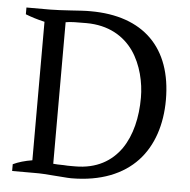

<svg xmlns="http://www.w3.org/2000/svg" viewBox="-52 -759 811 819"><g transform="rotate(5 354.0 -349.5)"><path d="M125 0C138 0 151 0 166 1L248 7C261 8 272 9 282 9C410 9 504 -31 565 -96C626 -161 656 -254 656 -359C656 -582 530 -708 303 -708C293 -708 281 -708 266 -707L219 -704C186 -702 154 -700 131 -700H29V-671C52 -662 80 -653 111 -646V-53C80 -48 52 -40 29 -29V0ZM289 -656C385 -656 451 -615 492 -557C532 -499 549 -424 549 -359C549 -275 531 -197 491 -139C450 -81 387 -43 295 -43H276C267 -43 257 -43 247 -44C227 -44 208 -45 201 -46V-652C220 -656 254 -656 289 -656Z"/></g></svg>

Font: PT Serif
Style: Regular
Weight: 400
Designer: A.Korolkova, O.Umpeleva, V.Yefimov
Foundry: ParaType Ltd
Version: Version 1.000;PS 001.000;hotconv 1.0.88;makeotf.lib2.5.64775